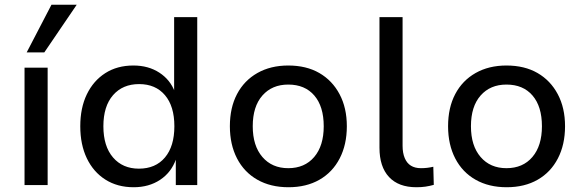

<svg xmlns="http://www.w3.org/2000/svg" viewBox="-20 -777 2446 806"><path d="M83 0V-493H180V0ZM92 -557 196 -757H302L166 -557Z M541 9Q473 9 422.5 -23Q372 -55 344.5 -112.5Q317 -170 317 -247Q317 -324 344.5 -381Q372 -438 422 -470Q472 -502 540 -502Q603 -502 649 -472Q695 -442 714 -391H711V-705H808V0H718V-109H719Q699 -53 652 -22Q605 9 541 9ZM563 -69Q633 -69 672.5 -116Q712 -163 712 -247Q712 -331 672.5 -377.5Q633 -424 564 -424Q495 -424 454.5 -377.5Q414 -331 414 -247Q414 -163 454.5 -116Q495 -69 563 -69Z M1191 9Q1116 9 1060.5 -22.5Q1005 -54 975 -112Q945 -170 945 -247Q945 -325 975 -382Q1005 -439 1060.5 -470.5Q1116 -502 1190 -502Q1266 -502 1320.5 -470.5Q1375 -439 1405.5 -381.5Q1436 -324 1436 -247Q1436 -170 1406 -112Q1376 -54 1321 -22.5Q1266 9 1191 9ZM1190 -71Q1259 -71 1299 -118Q1339 -165 1339 -247Q1339 -330 1299.5 -376Q1260 -422 1190 -422Q1122 -422 1081.5 -376Q1041 -330 1041 -247Q1041 -165 1081.5 -118Q1122 -71 1190 -71Z M1728 9Q1653 9 1613 -34Q1573 -77 1573 -157V-705H1670V-165Q1670 -135 1679 -113.5Q1688 -92 1705 -81.5Q1722 -71 1747 -71Q1761 -71 1773.5 -72.5Q1786 -74 1799 -77L1801 -1Q1783 4 1766 6.5Q1749 9 1728 9Z M2107 9Q2032 9 1976.5 -22.5Q1921 -54 1891 -112Q1861 -170 1861 -247Q1861 -325 1891 -382Q1921 -439 1976.5 -470.5Q2032 -502 2106 -502Q2182 -502 2236.5 -470.5Q2291 -439 2321.5 -381.5Q2352 -324 2352 -247Q2352 -170 2322 -112Q2292 -54 2237 -22.5Q2182 9 2107 9ZM2106 -71Q2175 -71 2215 -118Q2255 -165 2255 -247Q2255 -330 2215.5 -376Q2176 -422 2106 -422Q2038 -422 1997.5 -376Q1957 -330 1957 -247Q1957 -165 1997.5 -118Q2038 -71 2106 -71Z"/></svg>

Font: Nunito Sans 12pt ExtraLight 9pt Medium
Style: Regular
Weight: 500
Version: Version 3.101;gftools[0.9.27]